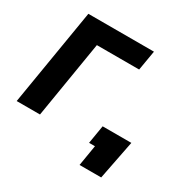

<svg xmlns="http://www.w3.org/2000/svg" viewBox="-190 -913 1248 1254"><g transform="rotate(30 434.0 -286.0)"><path d="M619.6 -727.5 594.2 -578.1H275.4L180.2 0H4.4L125 -727.5ZM568.8 156.2 594.7 0H550.3L573.2 -137.7H789.6L731.9 156.2Z"/></g></svg>

Font: Inter Display ExtraBold
Style: Italic
Weight: 800
Italic angle: -9.39999°
Designer: Rasmus Andersson
Foundry: rsms
Version: Version 4.000;git-a52131595